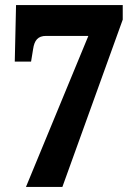

<svg xmlns="http://www.w3.org/2000/svg" viewBox="-20 -734 537 754"><path d="M82 0H225L462 -657V-714H43L38 -492H102L110 -541C115 -576 129 -593 161 -593H327Z"/></svg>

Font: Noto Serif Georgian Condensed Black
Style: Regular
Weight: 900
Width: 3
Designer: Monotype Design Team, Akaki Razmadze
Foundry: Google LLC
Version: Version 2.003